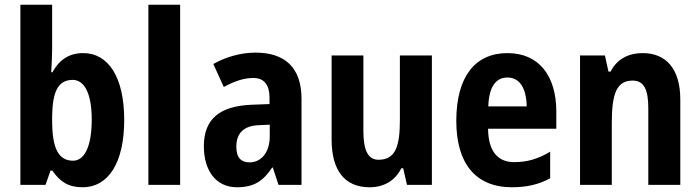

<svg xmlns="http://www.w3.org/2000/svg" viewBox="-20 -873 2954 810"><path d="M200 -667V-853H66V-93H172L193 -153H201C234 -105 270 -83 328 -83C438 -83 504 -187 504 -367C504 -548 437 -649 331 -649C272 -649 230 -621 201 -568H196C198 -601 200 -641 200 -667ZM287 -536C335 -536 367 -480 367 -369C367 -252 335 -195 288 -195C225 -195 200 -251 200 -363V-385C202 -481 222 -536 287 -536Z M740 -93V-853H606V-93Z M1058 -651C996 -651 933 -633 880 -603L924 -506C971 -531 1008 -544 1049 -544C1095 -544 1117 -514 1117 -461V-434L1039 -431C908 -425 840 -372 840 -256C840 -158 887 -83 980 -83C1052 -83 1091 -110 1128 -166H1131L1155 -93H1252V-456C1252 -587 1183 -651 1058 -651ZM1074 -345 1118 -347V-298C1118 -230 1082 -188 1033 -188C998 -188 977 -207 977 -254C977 -309 1006 -343 1074 -345Z M1802 -639H1667V-367C1667 -259 1650 -199 1577 -199C1532 -199 1513 -240 1513 -321V-639H1379V-284C1379 -153 1435 -83 1539 -83C1598 -83 1646 -109 1673 -163H1681L1697 -93H1802Z M2121 -649C1984 -649 1905 -549 1905 -363C1905 -186 1984 -83 2140 -83C2203 -83 2254 -95 2301 -121V-233C2249 -202 2204 -189 2149 -189C2079 -189 2040 -236 2039 -330H2327V-402C2327 -555 2252 -649 2121 -649ZM2121 -546C2174 -546 2201 -498 2202 -424H2040C2043 -512 2075 -546 2121 -546Z M2691 -649C2636 -649 2584 -627 2556 -571H2547L2532 -639H2427V-93H2561V-355C2561 -481 2583 -533 2649 -533C2698 -533 2715 -493 2715 -416V-93H2850V-453C2850 -584 2789 -649 2691 -649Z"/></svg>

Font: Noto Sans Kannada UI Condensed
Style: Bold
Weight: 700
Width: 3
Designer: Jelle Bosma - Monotype Design Team
Foundry: Monotype Imaging Inc.
Version: Version 2.005